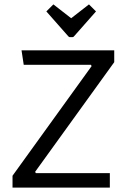

<svg xmlns="http://www.w3.org/2000/svg" viewBox="-20 -854 577 874"><path d="M37 0V-54L397 -553L394 -559H88L78 -625H500V-571L140 -72L143 -66H480V0ZM223 -834 304 -771 385 -834 417 -802 319 -691Q315 -685 310 -685H298Q293 -685 289 -691L191 -802Z"/></svg>

Font: Changa Light
Style: Regular
Weight: 300
Designer: Eduardo Rodriguez Tunni
Foundry: Eduardo Rodriguez Tunni
Version: Version 3.002; ttfautohint (v1.8.2)